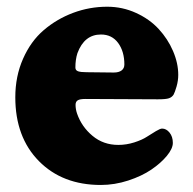

<svg xmlns="http://www.w3.org/2000/svg" viewBox="-20 -520 561 557"><path d="M291 -500.5Q335.4 -500.5 374.8 -482.4Q414.1 -464.4 440.4 -435.8Q466.8 -407.2 481.9 -372.1Q497.1 -336.9 497.1 -302.7Q497.1 -286.1 492.2 -269Q487.3 -252 483.4 -245.1Q478.5 -237.8 470 -234.9Q461.4 -231.9 438 -231.9L227.5 -232.9Q211.9 -232.9 205.6 -229Q199.2 -225.1 199.2 -215.8Q199.2 -203.1 203.6 -190.4Q216.8 -152.3 248.3 -126Q279.8 -99.6 323.2 -99.6Q346.7 -99.6 369.6 -106.9Q392.6 -114.3 406.2 -123.3Q419.9 -132.3 432.4 -139.6Q444.8 -147 450.2 -147Q462.4 -147 471.9 -135.3Q481.4 -123.5 481.4 -105.5Q481.4 -88.9 464.1 -67.9Q446.8 -46.9 419.2 -28.1Q391.6 -9.3 352.1 3.7Q312.5 16.6 272.5 16.6Q161.1 16.6 92.8 -52.7Q24.4 -122.1 24.4 -237.8Q24.4 -298.8 46.9 -349.6Q69.3 -400.4 106.9 -432.6Q144.5 -464.8 192.1 -482.7Q239.7 -500.5 291 -500.5ZM310.1 -309.6Q324.7 -309.6 332.8 -315.7Q340.8 -321.8 340.8 -333Q340.8 -370.6 322.8 -395.3Q304.7 -419.9 272.9 -419.9Q224.6 -419.9 204.6 -365.7Q198.7 -347.2 198.7 -324.2Q198.7 -315.9 206.5 -313.2Q214.4 -310.5 231.4 -310.5Z"/></svg>

Font: Cooper* ExtraBold
Style: Regular
Weight: 800
Designer: Owen Earl
Foundry: indestructible type*
Version: Version 0.001